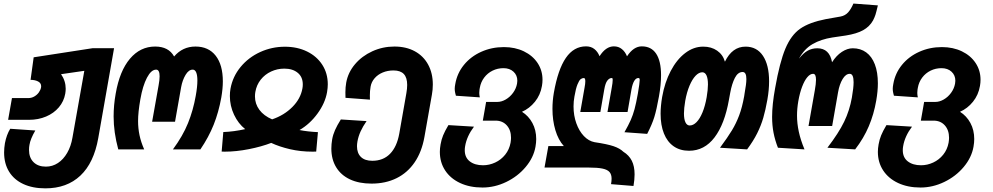

<svg xmlns="http://www.w3.org/2000/svg" viewBox="-20 -814 5440 1052"><path d="M2.5 21.5Q2.5 -2.5 7 -29.5Q16 -76 36 -108.5L173.5 -99Q146.5 -52.5 141.5 -20.5Q139 -8 139 7.5Q139 50 163.8 74.5Q188.5 99 231.5 99Q267.5 99 297.5 79.2Q327.5 59.5 348.2 23.5Q369 -12.5 377 -60L442 -426L314.5 -407.5Q340 -371 340 -327.5Q340 -315.5 337.5 -300.5Q330 -258.5 302.5 -226Q275 -193.5 232.5 -175.5Q190 -157.5 139.5 -157.5H24.5L45.5 -276.5H133.5Q153 -276.5 168.2 -285.5Q183.5 -294.5 193 -308Q202.5 -321.5 205 -335.5Q205.5 -337.5 205.5 -341.5Q205.5 -359 188.5 -367.8Q171.5 -376.5 147.5 -376.5L164.5 -500L488 -550H605L518.5 -58Q494.5 78.5 420.5 148.2Q346.5 218 228.5 218Q158.5 218 107.5 194.2Q56.5 170.5 29.5 126.2Q2.5 82 2.5 21.5Z M602.5 -176Q602.5 -237.5 614 -301.5Q635.5 -425.5 692 -492.2Q748.5 -559 830 -559Q904 -559 934 -504.5Q980.5 -559 1051 -559Q1122.5 -559 1161.8 -508.8Q1201 -458.5 1201 -368Q1201 -329 1192.5 -279.5Q1178 -199 1150.8 -130.8Q1123.5 -62.5 1078 4.5H927.5Q982 -69.5 1010.2 -139.5Q1038.5 -209.5 1052.5 -289Q1061.5 -338.5 1061.5 -373Q1061.5 -402 1055 -417.2Q1048.5 -432.5 1036 -432.5Q1014 -432.5 996.8 -403.8Q979.5 -375 972.5 -336.5L939 -147H813.5L849 -346.5Q854.5 -375.5 854.5 -396Q854.5 -432.5 835.5 -432.5Q808.5 -432.5 785.2 -388.2Q762 -344 749 -270Q736.5 -199 736.5 -151Q736.5 -111 744.5 -73Q752.5 -35 770 4.5H628Q602.5 -89.5 602.5 -176Z M1323.5 -106.5Q1285.5 -136.5 1262.5 -185.2Q1239.5 -234 1239.5 -288Q1239.5 -309.5 1243 -328.5Q1255 -394.5 1298.2 -447Q1341.5 -499.5 1405.5 -528.8Q1469.5 -558 1541 -558Q1609 -558 1662.5 -531.8Q1716 -505.5 1746 -458.8Q1776 -412 1776 -352Q1776 -333 1772 -309Q1761.5 -249 1719.5 -191.5Q1677.5 -134 1621 -101.5Q1666.5 -92.5 1722 -90L1712.5 16.5L1692.5 17Q1627 17 1569 3.5Q1511 -10 1466 -31Q1413 -10.5 1343.8 3.2Q1274.5 17 1211 17L1194.5 16.5L1203.5 -90.5Q1260.5 -92.5 1323.5 -106.5ZM1377 -285.5Q1377 -245 1401.2 -212.2Q1425.5 -179.5 1471 -160Q1537 -182.5 1582 -227.8Q1627 -273 1637 -329.5Q1639 -339.5 1639 -351.5Q1639 -392.5 1611.2 -415.2Q1583.5 -438 1538 -438Q1499.5 -438 1465.5 -422.2Q1431.5 -406.5 1408.5 -377.5Q1385.5 -348.5 1379 -310Q1377 -298.5 1377 -285.5Z M1795.5 0Q1795.5 -24.5 1800 -50.5Q1804.5 -76 1815.8 -101.5Q1827 -127 1847.5 -159.5L1988.5 -150.5Q1968 -121 1955.8 -94Q1943.5 -67 1938.5 -39Q1936 -24 1936 -13Q1936 25 1957.5 46Q1979 67 2020 67Q2079.5 67 2117 28.8Q2154.5 -9.5 2167.5 -81L2206.5 -303Q2211 -328.5 2211 -348.5Q2211 -389 2192.5 -408.5Q2174 -428 2136 -428Q2104 -428 2077 -416.8Q2050 -405.5 2032.5 -385.2Q2015 -365 2010.5 -339Q2006.5 -316 2006.5 -291Q2006.5 -276.5 2007 -268L1873 -278L1872.5 -308Q1872.5 -336.5 1877 -361.5Q1887 -417 1925 -462Q1963 -507 2020 -533Q2077 -559 2141 -559Q2205.5 -559 2253 -533Q2300.5 -507 2326 -459.8Q2351.5 -412.5 2351.5 -351Q2351.5 -322.5 2346.5 -295.5L2305.5 -63.5Q2291 18 2252 75.2Q2213 132.5 2153 162.2Q2093 192 2015.5 192Q1947 192 1897.5 168.8Q1848 145.5 1821.8 102.2Q1795.5 59 1795.5 0Z M2390 18Q2390 -0.5 2394 -23Q2398.5 -49 2407.8 -72Q2417 -95 2437 -128.5L2577 -120Q2537.5 -67.5 2528.5 -13Q2526.5 -2.5 2526.5 9Q2526.5 49 2554 70.2Q2581.5 91.5 2626.5 91.5Q2661 91.5 2693.2 76.5Q2725.5 61.5 2748 33.5Q2770.5 5.5 2777.5 -32Q2780 -48 2780 -59Q2780 -101 2756.8 -127Q2733.5 -153 2695.5 -153H2625.5L2643.5 -255.5H2704.5Q2728 -255.5 2751.2 -269Q2774.5 -282.5 2791.2 -305.5Q2808 -328.5 2813 -356Q2814.5 -363.5 2814.5 -371.5Q2814.5 -402 2793.5 -421.2Q2772.5 -440.5 2738.5 -440.5Q2706.5 -440.5 2679 -427Q2651.5 -413.5 2633 -389Q2614.5 -364.5 2609 -333Q2608.5 -331 2607.2 -322.5Q2606 -314 2606 -305Q2606 -293.5 2609 -280.5L2478 -289.5Q2477 -293.5 2474.2 -304.5Q2471.5 -315.5 2471.5 -327.5Q2471.5 -338 2474.5 -353.5Q2484.5 -412.5 2522 -458.5Q2559.5 -504.5 2616.8 -530.2Q2674 -556 2741 -556Q2802 -556 2850.2 -532.8Q2898.5 -509.5 2925.5 -468.8Q2952.5 -428 2952.5 -377Q2952.5 -361 2949.5 -343.5Q2941 -293.5 2911 -256.5Q2881 -219.5 2840 -201.5Q2876 -179 2897 -140.2Q2918 -101.5 2918 -52Q2918 -33 2914 -10Q2903.5 49.5 2860.2 101Q2817 152.5 2753.8 183Q2690.5 213.5 2623.5 213.5Q2554 213.5 2501 188.8Q2448 164 2419 119.8Q2390 75.5 2390 18Z M3331 165Q3331 142 3319.8 128.8Q3308.5 115.5 3281.5 109.8Q3254.5 104 3204.5 104H2963.5L2984.5 -13.5H3069.5Q3039 -47 3023 -100.8Q3007 -154.5 3007 -217.5Q3007 -261.5 3014.5 -305Q3037 -433.5 3080.5 -496.8Q3124 -560 3191 -560Q3218 -560 3236.5 -545.5Q3255 -531 3265 -506Q3299.5 -560 3343.5 -560Q3369 -560 3387.2 -545.2Q3405.5 -530.5 3415.5 -505.5Q3451.5 -560 3496.5 -560Q3548.5 -560 3575.2 -519.8Q3602 -479.5 3602 -402Q3602 -349 3590.5 -285.5Q3577.5 -212.5 3565 -172.2Q3552.5 -132 3526 -80.5L3401.5 -89.5Q3423.5 -128.5 3435.8 -156Q3448 -183.5 3456.8 -216Q3465.5 -248.5 3475 -301.5Q3485 -360 3485 -375Q3485 -382.5 3483.2 -384.5Q3481.5 -386.5 3477.5 -386.5Q3464.5 -386.5 3455 -370.5Q3445.5 -354.5 3440 -324.5L3418.5 -200.5H3308.5L3332 -334.5Q3337 -361 3337 -375.5Q3337 -382.5 3335.8 -384.5Q3334.5 -386.5 3331.5 -386.5Q3319 -386.5 3308 -372.8Q3297 -359 3291 -324.5L3269.5 -200.5H3159.5L3183 -334.5Q3187 -355 3187 -369Q3187 -386.5 3179 -386.5Q3169.5 -386.5 3161.2 -380Q3153 -373.5 3144 -351.2Q3135 -329 3127.5 -285.5Q3122.5 -259 3122.5 -231Q3122.5 -181 3137.8 -138.5Q3153 -96 3179.2 -68.5Q3205.5 -41 3237.5 -35Q3308 -24.5 3342.2 -12.8Q3376.5 -1 3395.5 17.5Q3426.5 36.5 3441.8 66.8Q3457 97 3457 141.5Q3457 170 3451 205L3328 195Q3331 178.5 3331 165Z M3599.5 -191Q3599.5 -232.5 3608 -282.5Q3622 -362.5 3655 -425.2Q3688 -488 3734.2 -523.2Q3780.5 -558.5 3833 -558.5Q3877.5 -558.5 3909.2 -536.5Q3941 -514.5 3952 -476Q3992 -558.5 4065 -558.5Q4127 -558.5 4160.5 -508Q4194 -457.5 4194 -368.5Q4194 -321 4184.5 -267.5Q4174.5 -211 4162.2 -168.8Q4150 -126.5 4129 -84.2Q4108 -42 4073.5 4.5L3925 -4.5Q3967.5 -62 3990.5 -100Q4013.5 -138 4030 -181.8Q4046.5 -225.5 4057.5 -287L4059.5 -300.5Q4064.5 -329 4067 -347.8Q4069.5 -366.5 4069.5 -381Q4069.5 -419.5 4049 -419.5Q4023 -419.5 4006.5 -387.2Q3990 -355 3981 -305.5L3974 -267.5Q3950.5 -134 3895 -61Q3839.5 12 3755.5 12Q3706 12 3671 -12.5Q3636 -37 3617.8 -82.5Q3599.5 -128 3599.5 -191ZM3852 -281.5Q3859 -323.5 3859 -351Q3859 -383.5 3851 -400.8Q3843 -418 3828 -418Q3809.5 -418 3791.2 -399Q3773 -380 3758 -344.5Q3743 -309 3734.5 -261.5Q3727.5 -219.5 3727.5 -192.5Q3727.5 -160.5 3735.8 -143.5Q3744 -126.5 3759 -126.5Q3778.5 -126.5 3796.5 -144.8Q3814.5 -163 3829 -198Q3843.5 -233 3852 -281.5Z M4210.5 -173.5Q4210.5 -240.5 4227 -331Q4252 -473 4283.2 -547.5Q4314.5 -622 4364.5 -656.8Q4414.5 -691.5 4504 -709L4586 -723.5Q4611 -728.5 4627 -746.2Q4643 -764 4656 -794.5L4790 -784.5Q4781.5 -748 4776.8 -733.2Q4772 -718.5 4763.5 -702Q4744.5 -668 4709.2 -648.5Q4674 -629 4614.5 -619.5L4540 -608.5Q4479 -599 4433.2 -573Q4387.5 -547 4357.5 -492.5Q4382 -523.5 4405.8 -536.5Q4429.5 -549.5 4458 -549.5Q4525 -549.5 4539 -473Q4562.5 -510 4592.8 -529.8Q4623 -549.5 4652.5 -549.5Q4695 -549.5 4726 -527Q4757 -504.5 4773.5 -461.2Q4790 -418 4790 -357.5Q4790 -314.5 4781 -262.5Q4768 -187.5 4740.2 -122Q4712.5 -56.5 4665.5 4.5L4513.5 -4.5Q4575.5 -85.5 4605.2 -147Q4635 -208.5 4647.5 -279Q4657 -333.5 4657 -363.5Q4657 -409.5 4636 -409.5Q4614 -409.5 4596.8 -380.8Q4579.5 -352 4572 -309L4539.5 -123.5H4410L4444.5 -319Q4451 -355 4451 -377Q4451 -393 4447.2 -401.2Q4443.5 -409.5 4435 -409.5Q4419 -409.5 4403.5 -391.2Q4388 -373 4375 -339Q4362 -305 4354 -259.5Q4347 -219 4347 -180.5Q4347 -137.5 4356.8 -92.2Q4366.5 -47 4388 4.5L4242.5 -4.5Q4226.5 -45 4218.5 -86Q4210.5 -127 4210.5 -173.5Z M4790 18Q4790 -0.5 4794 -23Q4798.5 -49 4807.8 -72Q4817 -95 4837 -128.5L4977 -120Q4937.5 -67.5 4928.5 -13Q4926.5 -2.5 4926.5 9Q4926.5 49 4954 70.2Q4981.5 91.5 5026.5 91.5Q5061 91.5 5093.2 76.5Q5125.5 61.5 5148 33.5Q5170.5 5.5 5177.5 -32Q5180 -48 5180 -59Q5180 -101 5156.8 -127Q5133.5 -153 5095.5 -153H5025.5L5043.5 -255.5H5104.5Q5128 -255.5 5151.2 -269Q5174.5 -282.5 5191.2 -305.5Q5208 -328.5 5213 -356Q5214.5 -363.5 5214.5 -371.5Q5214.5 -402 5193.5 -421.2Q5172.5 -440.5 5138.5 -440.5Q5106.5 -440.5 5079 -427Q5051.5 -413.5 5033 -389Q5014.5 -364.5 5009 -333Q5008.5 -331 5007.2 -322.5Q5006 -314 5006 -305Q5006 -293.5 5009 -280.5L4878 -289.5Q4877 -293.5 4874.2 -304.5Q4871.5 -315.5 4871.5 -327.5Q4871.5 -338 4874.5 -353.5Q4884.5 -412.5 4922 -458.5Q4959.5 -504.5 5016.8 -530.2Q5074 -556 5141 -556Q5202 -556 5250.2 -532.8Q5298.5 -509.5 5325.5 -468.8Q5352.5 -428 5352.5 -377Q5352.5 -361 5349.5 -343.5Q5341 -293.5 5311 -256.5Q5281 -219.5 5240 -201.5Q5276 -179 5297 -140.2Q5318 -101.5 5318 -52Q5318 -33 5314 -10Q5303.5 49.5 5260.2 101Q5217 152.5 5153.8 183Q5090.5 213.5 5023.5 213.5Q4954 213.5 4901 188.8Q4848 164 4819 119.8Q4790 75.5 4790 18Z"/></svg>

Font: JuliaMono ExtraBoldItalic
Style: Regular
Weight: 800
Italic angle: -9°
Monospace: yes
Designer: cormullion
Foundry: corm
Version: Version 0.049; ttfautohint (v1.8.4)